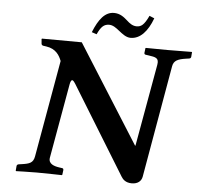

<svg xmlns="http://www.w3.org/2000/svg" viewBox="-56 -859 963 928"><g transform="rotate(5 426.0 -395.0)"><path d="M574 -746C555 -746 540 -757 526 -770C509 -785 490 -801 460 -801C417 -801 387 -764 361 -699L385 -691C402 -728 416 -742 442 -742C460 -742 476 -730 492 -717C510 -703 528 -688 550 -688C596 -688 632 -727 656 -792L632 -802C610 -755 595 -746 574 -746ZM223 -547 140 -77C134.3 -44.9 116.4 -39.3 79 -34L65 -32C61 -31.4 55.5 -29.1 55 -23L53 0L55 2C55 2 116 0 155 0C191 0 277 2 277 2L279 0L282 -23C282 -29 280 -31.3 275 -32L261 -34C237.3 -37.4 206.6 -46.3 212 -77L276 -438C277.6 -446.9 281 -459.5 287 -459.5C292.5 -459.5 300 -448 303 -443L566 -15C573 -4 586 12 617 12C646 12 663.2 -3 667 -25L762 -569C766.8 -596.4 786.3 -605.3 826 -611L840 -613C845 -613.7 849 -616 850 -621L852 -645L850 -646C850 -646 766 -645 731 -645C692 -645 628 -646 628 -646L626 -645L623 -621C623 -616 626 -613.6 630 -613L644 -611C679.5 -605.9 696.1 -603 690 -569L619 -171H617L317 -646C278 -646 124 -647 124 -647L122 -645L124 -622C124.5 -615.9 130 -613.6 134 -613L148 -611C195.5 -604.2 213 -573 223 -547Z"/></g></svg>

Font: Linux Libertine O
Style: Bold Italic
Weight: 700
Italic angle: -11.5°
Designer: Philipp H. Poll
Foundry: Philipp H. Poll
Version: Version 4.1.0